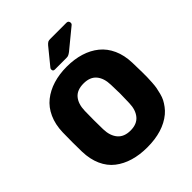

<svg xmlns="http://www.w3.org/2000/svg" viewBox="-248 -1054 1211 1211"><g transform="rotate(-45 357.5 -448.5)"><path d="M357.9 9.8Q290 9.8 234.9 -6.6Q179.7 -22.9 137.9 -55.4Q96.2 -87.9 72.5 -140.6Q48.8 -193.4 46.9 -262.2Q45.9 -281.2 45.9 -348.1Q45.9 -416 46.9 -435.1Q48.8 -503.4 72.8 -556.4Q96.7 -609.4 138.4 -642.6Q180.2 -675.8 235.6 -692.9Q291 -710 357.9 -710Q424.8 -710 480.2 -692.9Q535.6 -675.8 576.9 -642.3Q618.2 -608.9 642.1 -556.2Q666 -503.4 668 -435.1Q669.9 -356.9 669.9 -348.1Q669.9 -317.9 669.7 -302.2Q669.4 -286.6 667.7 -258.5Q666 -230.5 662.8 -213.4Q659.7 -196.3 653.3 -171.9Q647 -147.5 637.9 -130.1Q628.9 -112.8 614.7 -93.8Q600.6 -74.7 582 -59.1Q499 9.8 357.9 9.8ZM474.1 -268.1Q476.1 -346.2 476.1 -351.1Q476.1 -357.9 474.1 -432.1Q472.7 -491.7 444.1 -525.9Q415.5 -560.1 357.9 -560.1Q299.3 -560.1 271 -526.1Q242.7 -492.2 241.2 -432.1Q240.2 -413.1 240.2 -351.1Q240.2 -287.1 241.2 -268.1Q242.7 -209 271.7 -174.6Q300.8 -140.1 357.9 -140.1Q415 -140.1 443.8 -174.8Q472.7 -209.5 474.1 -268.1ZM395 -750H292Q275.9 -750 275.9 -766.1Q275.9 -773.9 280.8 -778.8L370.1 -888.2Q378.9 -898.4 388.2 -903.8Q396.5 -907.2 407.2 -907.2H553.2Q561.5 -907.2 566.9 -901.9Q571.8 -895.5 571.8 -887.2Q571.8 -879.9 566.9 -875L433.1 -765.1Q420.4 -755.9 415 -753.9Q408.7 -750 395 -750Z"/></g></svg>

Font: Cunia
Style: Bold
Weight: 700
Designer: Alejo Bergmann, Denis Ignatov
Foundry: Hubert & Fischer
Version: Version 1.00 February 21, 2019, initial release